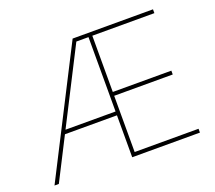

<svg xmlns="http://www.w3.org/2000/svg" viewBox="-122 -893 1188 1059"><g transform="rotate(-20 472.5 -364.0)"><path d="M27.3 0 398.4 -727.5H870.1V-705.1H505.9V-375H849.6V-352.5H505.9V-22.5H880.9V0H483.4V-705.1H412.1L52.7 0ZM168.9 -246.1V-268.6H495.1V-246.1Z"/></g></svg>

Font: Inter 18pt Thin
Style: Regular
Weight: 250
Designer: Rasmus Andersson
Foundry: rsms
Version: Version 4.001;git-66647c0bb